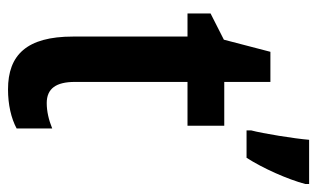

<svg xmlns="http://www.w3.org/2000/svg" viewBox="-180 -620 810 491"><g transform="rotate(90 225.5 -375.0)"><path d="M451 -750V-760H338C335 -723 322 -642 314 -612V-600H384C411 -642 439 -705 451 -750ZM244 -89C207 -89 190 -113 190 -161V-449H302V-543H190V-661H113L82 -542L15 -508V-449H74V-156C74 -38 121 10 209 10C248 10 283 2 309 -12V-103C287 -94 265 -89 244 -89Z"/></g></svg>

Font: Noto Sans Thai Cond SemBd
Style: Regular
Weight: 600
Width: 3
Designer: Monotype Design Team
Foundry: Monotype Imaging Inc.
Version: Version 2.002